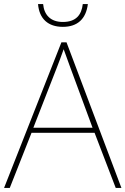

<svg xmlns="http://www.w3.org/2000/svg" viewBox="-20 -924 617 944"><path d="M412 -904H387C381 -851 354 -816 289 -816C228 -816 197 -851 192 -904H167C173 -831 217 -792 289 -792C361 -792 403 -831 412 -904ZM549 0H577L307 -716H282L0 0H28L135 -271H445ZM325 -594 435 -296H144L260 -593C270 -620 283 -652 293 -682C306 -645 317 -617 325 -594Z"/></svg>

Font: Noto Sans Ethiopic Thin
Style: Regular
Weight: 100
Designer: Monotype Design Team
Foundry: Monotype Imaging Inc.
Version: Version 2.102